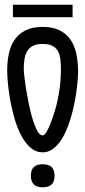

<svg xmlns="http://www.w3.org/2000/svg" viewBox="-20 -800 365 820"><path d="M162.1 0Q111.8 0 111.8 -49.8Q111.8 -98.6 162.1 -98.6Q187 -98.6 200 -86.9Q212.9 -75.2 212.9 -49.8Q212.9 -23.4 200 -11.7Q187 0 162.1 0ZM162.1 -685.1Q207 -685.1 236.3 -669.7Q265.6 -654.3 282.7 -628.2Q299.8 -602.1 306.6 -567.1Q313.5 -532.2 313.5 -493.2Q313.5 -477.5 311.5 -454.3Q309.6 -431.2 305.7 -404.1Q301.8 -377 295.4 -347.7Q289.1 -318.4 280.3 -290Q271.5 -261.7 259.8 -236.1Q248 -210.4 233.4 -191.2Q218.8 -171.9 200.9 -160.6Q183.1 -149.4 162.1 -149.4Q133.3 -149.4 110.6 -169.2Q87.9 -189 71 -220.7Q54.2 -252.4 42.7 -291.5Q31.2 -330.6 24.2 -369.4Q17.1 -408.2 13.9 -442.4Q10.7 -476.6 10.7 -498Q10.7 -536.6 17.8 -570.8Q24.9 -605 42.5 -630.4Q60.1 -655.8 89.1 -670.4Q118.2 -685.1 162.1 -685.1ZM240.2 -502.9Q240.2 -525.4 238 -545.4Q235.8 -565.4 228 -580.3Q220.2 -595.2 204.6 -603.8Q189 -612.3 162.1 -612.3Q136.2 -612.3 120.4 -604Q104.5 -595.7 95.9 -581.1Q87.4 -566.4 84.5 -546.9Q81.5 -527.3 81.5 -504.9Q81.5 -496.1 84.2 -471.7Q86.9 -447.3 92 -415.8Q97.2 -384.3 104.2 -350.1Q111.3 -315.9 120.4 -287.4Q129.4 -258.8 139.9 -240.2Q150.4 -221.7 162.1 -221.7Q168.9 -221.7 176.3 -232.9Q183.6 -244.1 189.7 -258.3Q195.8 -272.5 200.7 -286.1Q205.6 -299.8 207 -304.2Q223.1 -350.1 231.7 -402.1Q240.2 -454.1 240.2 -502.9ZM35.2 -779.8H290V-726.6H35.2Z"/></svg>

Font: XAYAX
Style: Regular
Weight: 400
Designer: Peter Wiegel
Foundry: Peter Wiegel
Version: Version 1.000 2009 initial release